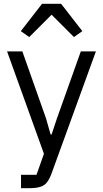

<svg xmlns="http://www.w3.org/2000/svg" viewBox="-20 -785 539 1005"><path d="M278 -165 403 -516H482L251 120Q240 151 226.5 168.5Q213 186 191 193Q169 200 131 200H90V130H171L210 20L17 -516H97L221 -165L245 -81H250ZM200 -765H300L411 -622L367 -591L250 -708L133 -591L89 -622Z"/></svg>

Font: IBM Plex Sans Var
Style: Regular
Weight: 400
Designer: Mike Abbink, Paul van der Laan, Pieter van Rosmalen
Foundry: Bold Monday
Version: Version 3.000